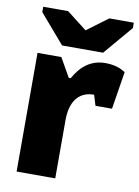

<svg xmlns="http://www.w3.org/2000/svg" viewBox="-86 -824 637 881"><g transform="rotate(10 232.5 -383.0)"><path d="M54 -553V0H234V-272C234 -349 265 -409 343 -409L358 -360H435L463 -535C441 -550 411 -561 369 -561C302 -561 256 -523 224 -465H215L165 -553ZM159 -606H350L465 -741V-766H351L253 -693L159 -766H43V-741Z"/></g></svg>

Font: Frost ExtraBold
Style: Regular
Weight: 800
Designer: Lee Frost
Foundry: Lee Frost for Ice Communication Norge AS
Version: Version 2.011;hotconv 1.0.107;makeotfexe 2.5.65593